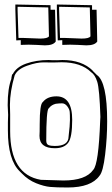

<svg xmlns="http://www.w3.org/2000/svg" viewBox="-20 -790 495 851"><path d="M16 -281 14 -324Q14 -400 31 -442H30Q33 -462 36 -462V-461Q36 -460 36 -460Q51 -492 95.5 -508Q140 -524 196 -524Q204 -523 233 -523L257 -524Q343 -524 391 -477H390L409 -458Q455 -427 455 -252Q455 -181 446 -105Q437 -29 421 -11Q384 41 280 41Q229 41 202 38.5Q175 36 140 22Q105 8 77 -21L68 -30Q15 -81 15 -211V-247ZM253 -514 215 -513Q202 -513 173 -513.5Q144 -514 101 -499Q58 -484 45 -456Q24 -383 24 -325L25 -283V-209Q25 -16 161 7L261 10Q360 10 393 -37Q417 -61 424 -255Q425 -267 425 -272Q421 -396 411 -427.5Q401 -459 384 -470Q339 -514 253 -514ZM52 -611 48 -749V-770L204 -767V-747H224L227 -606Q216 -589 179 -589Q170 -589 141 -591L107 -592Q87 -592 72 -591V-612ZM236 -611 232 -749V-770L388 -767V-747H408L411 -606Q400 -589 363 -589Q354 -589 325 -591L291 -592Q271 -592 256 -591V-612ZM230 -363Q300 -363 300 -259Q300 -180 282 -157Q264 -133 223 -133Q155 -133 155 -188Q156 -199 156 -240Q156 -329 170 -338Q190 -363 230 -363ZM197 -629 194 -757 58 -760V-744L62 -622H79L158 -619Q191 -619 197 -629ZM381 -629 378 -757 242 -760V-744L246 -622H263L342 -619Q375 -619 381 -629ZM185 -167Q185 -151 195 -147Q205 -143 223 -143Q284 -143 284 -185Q290 -235 290 -258.5Q290 -282 289 -294Q288 -306 278 -319Q268 -332 255 -332Q242 -332 227 -330Q208 -325 198 -312L196 -310Q185 -303 185 -167Z"/></svg>

Font: Londrina Shadow
Style: Regular
Weight: 400
Designer: Marcelo Magalhaes
Foundry: Marcelo Magalhaes
Version: Version 1.001 2011